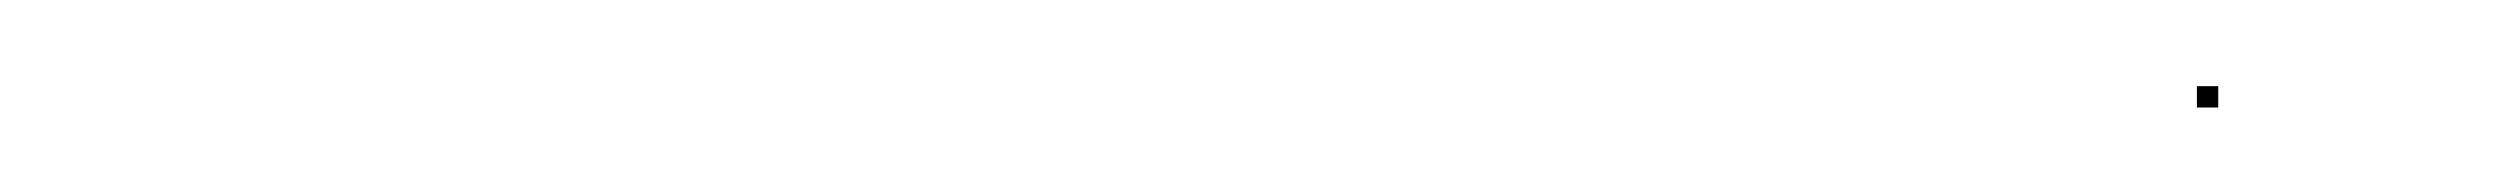

<svg xmlns="http://www.w3.org/2000/svg" viewBox="-20 -558 590 45"><path d="M494.9 -532.8H499.9V-537.8H494.9Z"/></svg>

Font: FRB American Cursive Just Endings
Style: Italic
Weight: 400
Italic angle: -25°
Version: Version 2.0;Modular Font Editor K font №1